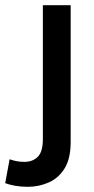

<svg xmlns="http://www.w3.org/2000/svg" viewBox="-95 -520 362 739"><path d="M177 -500V26Q177 91 153.5 128.5Q130 166 92 182.5Q54 199 12 199Q-15 199 -37 195Q-59 191 -75 185L-58 93Q-47 97 -33 100Q-19 103 -1 103Q31 103 50.5 83.5Q70 64 70 15V-500Z"/></svg>

Font: Prodigy Sans Medium
Style: Regular
Weight: 500
Designer: Wei Huang
Foundry: Wei Huang
Version: Version 1.003; ttfautohint (v1.8.3)